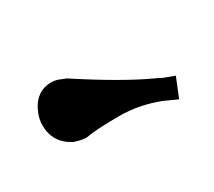

<svg xmlns="http://www.w3.org/2000/svg" viewBox="-38 -651 222 199"><g transform="rotate(-30 73.0 -552.0)"><path d="M135.7 -511.2 120.6 -518.1Q97.2 -527.3 73.2 -527.3Q45.9 -527.3 33.2 -524.9Q26.9 -524.9 18.6 -527.8Q-0.5 -537.6 -0.5 -558.6Q-0.5 -565.4 2 -571.8Q10.3 -592.8 29.8 -592.8Q35.6 -592.8 41.5 -589.8L45.4 -588.4Q93.3 -557.1 124 -543Q128.9 -541 131.8 -539.1L145 -534.2Z"/></g></svg>

Font: Quaaykop
Style: Regular
Weight: 400
Designer: Tup Wanders
Foundry: Free font, DO NOT SELL
Version: Version 1.00;July 31, 2023;FontCreator 11.5.0.2430 64-bit